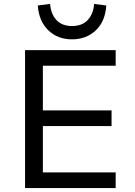

<svg xmlns="http://www.w3.org/2000/svg" viewBox="-20 -961 691 981"><path d="M108 0V-705H571V-625H199V-397H550V-317H199V-80H571V0ZM348 -760Q275 -760 227 -806Q179 -852 173 -933L236 -941Q240 -889 268.5 -858.5Q297 -828 348 -828Q400 -828 428.5 -859Q457 -890 461 -941L523 -933Q518 -852 469.5 -806Q421 -760 348 -760Z"/></svg>

Font: Nunito Sans 7pt
Style: Regular
Weight: 400
Designer: Vernon Adams
Foundry: Vernon Adams
Version: Version 3.101;gftools[0.9.27]